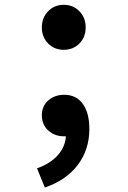

<svg xmlns="http://www.w3.org/2000/svg" viewBox="-20 -580 540 813"><path d="M316.4 -396Q290 -369.1 250 -369.1Q210 -369.1 183.6 -396Q157.2 -422.9 157.2 -463.9Q157.2 -504.9 183.6 -532.2Q210 -559.6 250 -559.6Q290 -559.6 316.4 -532.2Q342.8 -504.9 342.8 -463.9Q342.8 -422.9 316.4 -396ZM169.9 213.9 136.7 132.8Q194.3 112.3 225.6 76.2Q256.8 40 258.8 -2.9H250Q211.9 -2.9 184.6 -27.3Q157.2 -51.8 157.2 -91.8Q157.2 -130.9 184.6 -154.8Q211.9 -178.7 252 -178.7Q302.7 -178.7 330.6 -140.1Q358.4 -101.6 358.4 -34.2Q358.4 53.7 309.1 118.7Q259.8 183.6 169.9 213.9Z"/></svg>

Font: Gen Shin Gothic Monospace Bold
Style: Bold
Weight: 700
Designer: [Source Han Sans]
Ryoko NISHIZUKA  (kana & ideographs); Paul D. Hunt (Latin, Greek & Cyrillic); Wenlong ZHANG  (bopomofo
Version: Version 1.002.20150607